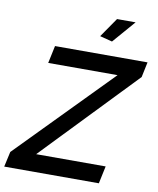

<svg xmlns="http://www.w3.org/2000/svg" viewBox="-133 -994 880 1069"><g transform="rotate(10 307.5 -459.0)"><path d="M-16 -86 498 -611H106L127 -710H650L632 -624L128 -99H521L500 0H-35ZM435 -790 365 -808 441 -918H546Z"/></g></svg>

Font: Raleway Thin SemiBold
Style: Italic
Weight: 600
Italic angle: -12°
Version: Version 4.026